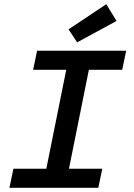

<svg xmlns="http://www.w3.org/2000/svg" viewBox="-20 -896 640 916"><path d="M25 0 44 -91H201L296 -563H138L157 -654H582L563 -563H404L309 -91H468L449 0ZM348 -694 307 -756 487 -876 536 -796Z"/></svg>

Font: Source Code Pro SemiBold
Style: Italic
Weight: 600
Italic angle: -11°
Monospace: yes
Designer: Paul D. Hunt, Teo Tuominen
Foundry: Adobe Systems Incorporated
Version: Version 1.016;hotconv 1.0.116;makeotfexe 2.5.65601